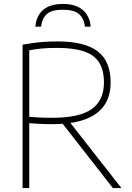

<svg xmlns="http://www.w3.org/2000/svg" viewBox="-20 -958 673 978"><path d="M95 0V-730.5Q120.5 -735 147.2 -738.8Q174 -742.5 204.8 -744.8Q235.5 -747 272.5 -747Q411 -747 477.2 -696.8Q543.5 -646.5 543.5 -538.5Q543.5 -468 510.8 -420.8Q478 -373.5 412 -349.5Q346 -325.5 245.5 -325.5Q210 -325.5 183.5 -327Q157 -328.5 129 -330.5V0ZM555 0 280.5 -351.5H323L598.5 0ZM244.5 -358Q386 -358 447.8 -402.8Q509.5 -447.5 509.5 -537.5Q509.5 -600.5 485 -639.5Q460.5 -678.5 408 -696.2Q355.5 -714 270.5 -714Q226 -714 194 -711Q162 -708 129 -702V-363Q151 -361.5 168.2 -360.2Q185.5 -359 203.2 -358.5Q221 -358 244.5 -358ZM160 -822Q163 -858 179.2 -884Q195.5 -910 225.5 -924Q255.5 -938 300 -938Q345 -938 375.5 -923.8Q406 -909.5 422.5 -883.5Q439 -857.5 442 -822H413Q407.5 -864.5 382.2 -886.5Q357 -908.5 300 -908.5Q243.5 -908.5 218.8 -886.5Q194 -864.5 189 -822Z"/></svg>

Font: Encode Sans Condensed Thin Thin
Style: Regular
Weight: 250
Version: Version 3.002